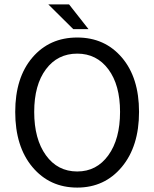

<svg xmlns="http://www.w3.org/2000/svg" viewBox="-20 -838 699 870"><path d="M49 -331Q49 -486 126.5 -577Q204 -668 330 -668Q455 -668 532.5 -577Q610 -486 610 -331Q610 -175 532 -81.5Q454 12 330 12Q205 12 127 -81Q49 -174 49 -331ZM135 -331Q135 -208 188 -134.5Q241 -61 330 -61Q418 -61 471 -134.5Q524 -208 524 -331Q524 -453 471 -524Q418 -595 330 -595Q241 -595 188 -524Q135 -453 135 -331ZM199 -818H293L381 -706H312Z"/></svg>

Font: RibengUni
Style: Regular
Weight: 400
Designer: (1) Dr. Andrew Glass (Senior Program Manager at Microsoft Corporation)
(2) Bivuti Chakma (Chakma Font Designer & Keyboar
Foundry: Bivuti Chakma
Version: Version 2.2022; Updated on: 03 June 2022; Friday